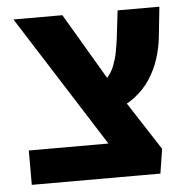

<svg xmlns="http://www.w3.org/2000/svg" viewBox="-47 -649 686 696"><g transform="rotate(-5 296.0 -301.5)"><path d="M409 -2 27 -603H205L359 -342L523 -89ZM41 0V-125H478L523 -89L509 0ZM348 -239 305 -338Q332 -346 348 -364Q364 -382 373 -406Q382 -430 386.5 -454.5Q391 -479 394 -501L406 -603H558L546 -489Q542 -454 530 -416Q518 -378 495.5 -343Q473 -308 436.5 -280.5Q400 -253 348 -239Z"/></g></svg>

Font: Noto Sans Hebrew Thin
Style: Bold
Weight: 700
Version: Version 3.001